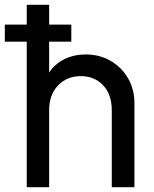

<svg xmlns="http://www.w3.org/2000/svg" viewBox="-39 -777 639 797"><path d="M72 -604H-19V-675H72V-757H165V-675H257V-604H165V-476Q189 -512 228.5 -531.5Q268 -551 317 -551Q374 -551 420 -524.5Q466 -498 492.5 -452Q519 -406 519 -349V0H425V-319Q425 -385 389 -423Q353 -461 296 -461Q239 -461 202 -422.5Q165 -384 165 -319V0H72Z"/></svg>

Font: Evergrow Sans 
Style: Medium
Weight: 500
Foundry: 10Web
Version: Version 1.000